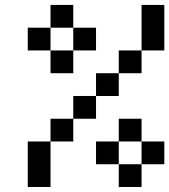

<svg xmlns="http://www.w3.org/2000/svg" viewBox="-20 -747 676 767"><path d="M90.9 -636.4V-545.5H181.8V-636.4ZM272.7 -636.4V-727.3H181.8V-636.4ZM272.7 -636.4V-545.5H363.6V-636.4ZM454.5 -90.9V-181.8H363.6V-90.9ZM454.5 -90.9V0H545.5V-90.9ZM454.5 -272.7V-181.8H545.5V-272.7ZM545.5 -181.8V-90.9H636.4V-181.8ZM454.5 -545.5V-454.5H545.5V-545.5ZM272.7 -363.6V-272.7H363.6V-363.6ZM181.8 -272.7V-181.8H272.7V-272.7ZM545.5 -727.3V-545.5H636.4V-727.3ZM363.6 -454.5V-363.6H454.5V-454.5ZM90.9 -181.8V0H181.8V-181.8ZM181.8 -545.5V-454.5H272.7V-545.5Z"/></svg>

Font: Departure Mono
Style: Regular
Weight: 400
Monospace: yes
Designer: Helena Zhang
Version: Version 1.500;Glyphs 3.3.1 (3343)